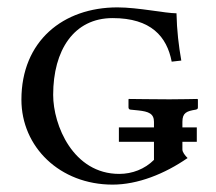

<svg xmlns="http://www.w3.org/2000/svg" viewBox="-20 -490 585 520"><path d="M397 -160V-145H302V-106H397V-57C372 -32 338 -19 303 -19C178 -19 124 -151 124 -233C124 -354 180 -441 285 -441C389 -441 432 -391 445 -323L471 -326C464 -366 459 -407 458 -454C428 -454 354 -470 298 -470C151 -470 38 -379 38 -220C38 -92 142 10 285 10C353 10 426 -19 488 -62C481 -69 474 -78 474 -85V-106H513V-145H474V-160C474 -185 486 -189 510 -193C514 -194 516 -195 516 -199V-221L514 -222C514 -222 467 -221 439 -221C409 -221 329 -222 329 -222L328 -221V-199C328 -195 331 -193 334 -193L354 -191C383 -188 397 -182 397 -160Z"/></svg>

Font: Linux Libertine O C
Style: Regular
Weight: 400
Designer: Philipp H. Poll
Foundry: Philipp H. Poll
Version: Version 4.0.3